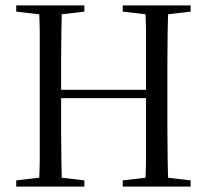

<svg xmlns="http://www.w3.org/2000/svg" viewBox="-20 -690 766 710"><path d="M40 0H292V-23L180 -36H153L40 -23ZM124 0H209Q208 -44 207 -97Q206 -150 206 -207V-320V-360V-467Q206 -522 207 -575Q208 -627 209 -670H124Q126 -627 127 -575Q127 -522 127 -467V-360V-314V-206Q127 -149 127 -96Q126 -43 124 0ZM163 -327H564V-358H163ZM434 0H685V-23L573 -36H546L434 -23ZM517 0H603Q601 -44 600 -97Q599 -149 599 -206V-314V-360V-467Q599 -522 600 -575Q601 -627 603 -670H517Q519 -627 520 -575Q520 -522 520 -467V-360V-320V-207Q520 -149 520 -96Q519 -43 517 0ZM40 -647 153 -634H180L292 -647V-670H40ZM434 -647 546 -634H573L685 -647V-670H434Z"/></svg>

Font: Source Serif 4 48pt
Style: Regular
Weight: 400
Designer: Frank Grie√ühammer
Foundry: Adobe Systems Incorporated
Version: Version 4.004;hotconv 1.0.116;makeotfexe 2.5.65601